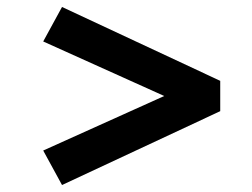

<svg xmlns="http://www.w3.org/2000/svg" viewBox="-20 -529 722 551"><path d="M158 2 104 -97 539 -293V-214L104 -410L158 -509L612 -297V-210Z"/></svg>

Font: Lexend Mega Medium
Style: Regular
Weight: 500
Version: Version 1.007